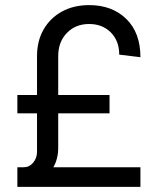

<svg xmlns="http://www.w3.org/2000/svg" viewBox="-20 -732 616 752"><path d="M329 -712Q419 -712 474.5 -658Q530 -604 530 -508L447 -518Q447 -572 414 -605Q381 -638 329 -638Q276 -638 242 -603Q208 -568 208 -512V-360H409V-288H208V-153Q208 -110 189 -77H530V0H48V-77H74Q95 -77 110 -95Q125 -113 125 -138V-288H48V-360H125V-512Q125 -572 151 -617Q177 -662 223 -687Q269 -712 329 -712Z"/></svg>

Font: Oak Sans
Style: Regular
Weight: 400
Designer: Erik Kennedy, Walven
Foundry: Erik Kennedy, Walven
Version: Version 1.000